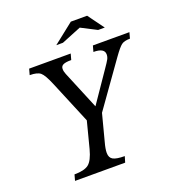

<svg xmlns="http://www.w3.org/2000/svg" viewBox="-166 -1090 1112 1220"><g transform="rotate(-20 389.5 -480.0)"><path d="M393 -168Q381 -125 381 -98Q381 -65 404 -52.5Q427 -40 482 -40L470 0H131L142 -40Q209 -40 238.5 -63Q268 -86 287 -158L333 -336L213 -624Q184 -694 162.5 -712Q141 -730 90 -730L101 -770H382L371 -730Q333 -730 316.5 -722Q300 -714 300 -695Q300 -678 308 -659L415 -401L554 -604Q579 -640 587 -655Q595 -670 595 -687Q595 -730 521 -730L532 -770H779L768 -730Q729 -730 710 -715.5Q691 -701 654 -649L440 -348ZM452 -960H562L642 -851H597L492 -905L359 -851H314Z"/></g></svg>

Font: Libre Baskerville
Style: Italic
Weight: 400
Italic angle: -15°
Designer: Pablo Impallari, Rodrigo Fuenzalida
Foundry: Pablo Impallari, Rodrigo Fuenzalida
Version: Version 1.051;Glyphs 3.2.3 (3260)